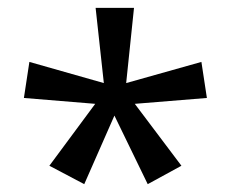

<svg xmlns="http://www.w3.org/2000/svg" viewBox="-20 -780 591 490"><path d="M322 -760 302 -568 494 -622 508 -530 324 -515 443 -357 357 -310 272 -485 195 -310 106 -357 223 -515 41 -530 55 -622 245 -568 224 -760Z"/></svg>

Font: Noto Sans Tirhuta
Style: Regular
Weight: 400
Designer: Monotype Design Team
Foundry: Monotype Imaging Inc.
Version: Version 2.003; ttfautohint (v1.8.4.7-5d5b)